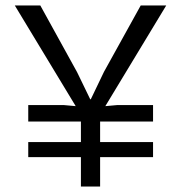

<svg xmlns="http://www.w3.org/2000/svg" viewBox="-20 -680 660 700"><path d="M364 -293 408 -297H538V-237H345V-162H538V-107H345V0H275V-107H83V-162H275V-237H83V-297H212L256 -293L34 -660H127L261 -417L309 -318H311L359 -418L493 -660H586Z"/></svg>

Font: Work Sans
Style: Regular
Weight: 400
Designer: Wei Huang
Foundry: Wei Huang
Version: Version 1.032;PS 001.032;hotconv 1.0.70;makeotf.lib2.5.58329